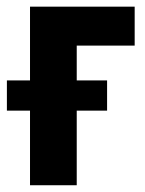

<svg xmlns="http://www.w3.org/2000/svg" viewBox="-39 -548 429 568"><path d="M277.8 -220.7H188V0H49.8V-220.7H-18.6V-310.1H49.8V-528.3H359.4V-413.1H188V-310.1H277.8Z"/></svg>

Font: RobotoCondensed-Bold
Style: Bold
Weight: 700
Designer: Google
Version: Version 2.001240; 2014